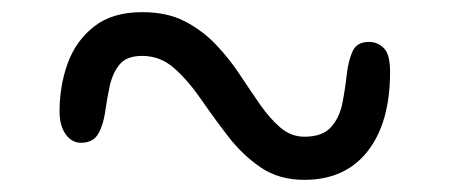

<svg xmlns="http://www.w3.org/2000/svg" viewBox="-20 -420 740 316"><path d="M481 -124Q439 -124 409 -144.5Q379 -165 355.5 -195.5Q332 -226 311 -256.5Q290 -287 267 -307.5Q244 -328 214 -328Q188 -328 176.5 -313.5Q165 -299 160.5 -278Q156 -257 153 -235.5Q150 -214 141.5 -199.5Q133 -185 113 -185Q103 -185 95 -191.5Q87 -198 82.5 -209.5Q78 -221 78 -236Q78 -279 91.5 -316Q105 -353 135 -376.5Q165 -400 214 -400Q255 -400 284 -385Q313 -370 335 -347Q357 -324 374.5 -297.5Q392 -271 408 -248Q424 -225 441.5 -210Q459 -195 481 -195Q511 -195 525 -211Q539 -227 543.5 -250Q548 -273 550.5 -296Q553 -319 560 -335Q567 -351 587 -351Q602 -351 612 -340.5Q622 -330 622 -302Q622 -218 585 -171Q548 -124 481 -124Z"/></svg>

Font: Shantell Sans Light Light
Style: Regular
Weight: 300
Version: Version 1.008;[ac192a2d6]